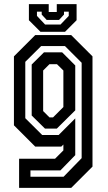

<svg xmlns="http://www.w3.org/2000/svg" viewBox="-20 -710 523 930"><path d="M72.5 200V59H246.5L287 18.5V-10L277 0H150.5L47.5 -103V-437L150.5 -540H325L428 -437V97L325 200ZM127.5 146H288L375.5 56V-406L294.5 -487H179.5L102.5 -410.5V-137.5L184.5 -56H264L344.5 -136.5V41.5L272.5 115.5H127.5ZM198 -87 133.5 -150.5V-397.5L193 -456.5H281L344.5 -393V-175.5L255 -87ZM219.5 -141.5H237L287 -191.5V-368.5L256 -399H219.5L189 -368.5V-172ZM176 -556 120 -612V-690H216V-652H255V-690H351V-612L295 -556ZM198.5 -591H273L313 -633V-653.5H290V-639.5L266 -613.5H206L182 -639.5V-653.5H159V-633Z"/></svg>

Font: Tourney Condensed SemiBold
Style: Regular
Weight: 600
Width: 3
Designer: Tyler Finck
Foundry: Etcetera Type Co
Version: Version 1.010; ttfautohint (v1.8.3)